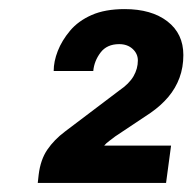

<svg xmlns="http://www.w3.org/2000/svg" viewBox="-20 -823 423 422"><path d="M63 -421 65 -439Q69 -472 84 -494Q99 -516 123 -534L242 -624Q264 -639 273.5 -655.5Q283 -672 283 -690Q283 -705 271.5 -715.5Q260 -726 242 -726Q215 -726 201 -707.5Q187 -689 185 -667H98Q98 -688 107 -711Q116 -734 134 -755.5Q152 -777 181.5 -790Q211 -803 254 -803Q313 -803 348 -776Q383 -749 383 -702Q383 -675 374.5 -652Q366 -629 350 -610Q334 -591 311 -575L233 -523Q228 -519 220.5 -513.5Q213 -508 209 -503H356L345 -421Z"/></svg>

Font: Chivo Medium ExtraBold
Style: Italic
Weight: 800
Italic angle: -8.05°
Version: Version 2.002